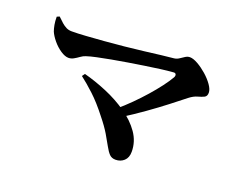

<svg xmlns="http://www.w3.org/2000/svg" viewBox="-101 -829 1202 974"><g transform="rotate(20 500.0 -342.0)"><path d="M509 -276Q546 -307 579.5 -340.5Q613 -374 642 -407Q671 -440 694.5 -471Q718 -502 733 -528Q738 -538 734.5 -545Q731 -552 719 -550Q691 -548 653 -543Q615 -538 572.5 -531.5Q530 -525 486.5 -518Q443 -511 402.5 -503.5Q362 -496 329 -489Q296 -482 275 -475Q262 -471 249 -461.5Q236 -452 222.5 -444.5Q209 -437 195 -437Q176 -437 152 -453Q128 -469 108.5 -492.5Q89 -516 80 -537Q75 -551 71.5 -570Q68 -589 68 -613L82 -619Q97 -604 109.5 -593Q122 -582 135 -575.5Q148 -569 165 -569Q197 -569 241 -572Q285 -575 336.5 -579Q388 -583 441.5 -588.5Q495 -594 544.5 -600Q594 -606 634.5 -611Q675 -616 700 -618Q715 -620 727 -628.5Q739 -637 750.5 -644Q762 -651 774 -651Q792 -651 817.5 -636.5Q843 -622 867.5 -600.5Q892 -579 908.5 -555.5Q925 -532 925 -514Q925 -495 912 -488.5Q899 -482 878.5 -476.5Q858 -471 836 -454Q802 -427 757.5 -392.5Q713 -358 659.5 -320Q606 -282 546 -244ZM596 -33Q575 -33 562.5 -46Q550 -59 537 -83Q524 -107 504.5 -140Q485 -173 451 -215Q406 -273 365 -311Q324 -349 291 -374L302 -389Q363 -373 426 -346.5Q489 -320 542.5 -283Q596 -246 628 -200Q660 -154 660 -99Q660 -67 641.5 -50Q623 -33 596 -33Z"/></g></svg>

Font: Noto Serif JP ExtraLight
Style: Bold
Weight: 700
Version: Version 2.003-H1;hotconv 1.1.1;makeotfexe 2.6.0